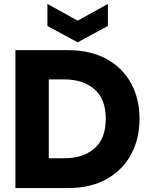

<svg xmlns="http://www.w3.org/2000/svg" viewBox="-20 -964 773 984"><path d="M59 0ZM59 0ZM326 0H59V-707H326Q444 -707 526.5 -661.5Q609 -616 652 -536.5Q695 -457 695 -355Q695 -253 652 -173Q609 -93 527 -46.5Q445 0 326 0ZM311 -153Q405 -153 463.5 -203Q522 -253 522 -355Q522 -457 463.5 -507Q405 -557 311 -557H230V-153ZM378 -747 223 -831V-944L378 -858L533 -944V-831Z"/></svg>

Font: Ulagadi Sans
Style: Bold
Weight: 700
Designer: Ninad Kale (Devanagari), Jonny Pinhorn (Latin)
Foundry: Indian Type Foundry
Version: Version 3.01;March 29, 2020;FontCreator 12.0.0.2522 64-bit; 